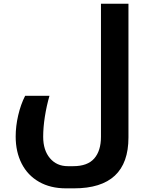

<svg xmlns="http://www.w3.org/2000/svg" viewBox="-20 -780 816 1040"><path d="M336.9 240.2Q253.4 240.2 191.7 205.1Q129.9 169.9 97.4 106.2Q64.9 42.5 64.9 -40Q64.9 -96.7 78.6 -155.5Q92.3 -214.4 116.2 -261.2H248Q232.4 -207.5 223.1 -148.7Q213.9 -89.8 213.9 -39.1Q213.9 33.7 250.5 76.9Q287.1 120.1 347.2 120.1H377Q454.1 120.1 490.5 78.4Q526.9 36.6 526.9 -39.1V-759.8H675.8V-35.2Q675.8 240.2 380.9 240.2Z"/></svg>

Font: DroidArabicKufi-Bold
Style: Bold
Weight: 700
Designer: Pascal Zoghbi
Foundry: Ascender Corporation
Version: Version 1.00